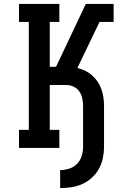

<svg xmlns="http://www.w3.org/2000/svg" viewBox="-20 -755 640 980"><path d="M287 205V113Q311 113 334 105.5Q357 98 373.5 81Q390 64 397 41Q404 18 404 -6V-214Q404 -233 400 -252.5Q396 -272 385 -288Q374 -304 356 -312.5Q338 -321 319 -321H234V-92H283V0H77V-92H127V-643H77V-735H283V-643H234V-414H266L418 -735H560V-643H488L375 -408Q396 -403 415.5 -393.5Q435 -384 451 -369.5Q467 -355 479 -337Q491 -319 498 -298.5Q505 -278 508 -256.5Q511 -235 511 -214V-6Q511 23 505 52Q499 81 485 106.5Q471 132 449 152Q427 172 400.5 184Q374 196 345 200.5Q316 205 287 205Z"/></svg>

Font: Iosevka Curly Slab SmBdEx
Style: Regular
Weight: 600
Width: 7
Monospace: yes
Designer: Belleve Invis
Foundry: Belleve Invis
Version: Version 11.1.0; ttfautohint (v1.8.3)